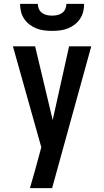

<svg xmlns="http://www.w3.org/2000/svg" viewBox="-20 -760 540 995"><path d="M135 215Q146 179 156 142.5Q166 106 176 70L194 3L47 -520H162L253 -138L338 -520H453L250 215ZM250 -600Q229 -600 208.5 -602.5Q188 -605 169 -612.5Q150 -620 133.5 -632.5Q117 -645 105.5 -662Q94 -679 89 -699Q84 -719 84 -740H176Q176 -726 181.5 -713.5Q187 -701 198 -693Q209 -685 222.5 -682Q236 -679 250 -679Q264 -679 277.5 -682Q291 -685 302 -693Q313 -701 318.5 -713.5Q324 -726 324 -740H416Q416 -719 411 -699Q406 -679 394.5 -662Q383 -645 366.5 -632.5Q350 -620 331 -612.5Q312 -605 291.5 -602.5Q271 -600 250 -600Z"/></svg>

Font: Iosevka Fixed
Style: Bold
Weight: 700
Monospace: yes
Designer: Belleve Invis
Foundry: Belleve Invis
Version: Version 32.3.0